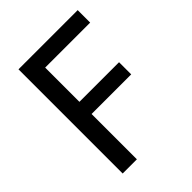

<svg xmlns="http://www.w3.org/2000/svg" viewBox="-192 -760 860 860"><g transform="rotate(-45 238.0 -330.0)"><path d="M77 0V-660H167V0ZM111 -287V-364H418V-287ZM111 -581V-660H452V-581Z"/></g></svg>

Font: Bricolage Grotesque SemiCondensed
Style: Regular
Weight: 400
Width: 4
Designer: Mathieu Triay
Foundry: Atelier Triay
Version: Version 1.001;gftools[0.9.33.dev8+g029e19f]